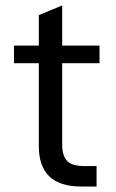

<svg xmlns="http://www.w3.org/2000/svg" viewBox="-20 -678 423 698"><path d="M206.1 -448.2V-151.9Q206.1 -110.4 225.1 -91.8Q243.2 -74.2 288.1 -74.2H331.1V0H273.9Q121.1 0 121.1 -147V-448.2H30.8V-512.2H121.1V-623L206.1 -658.2V-512.2H341.8V-448.2Z"/></svg>

Font: D-DIN Exp
Style: Regular
Weight: 400
Width: 7
Designer: Charles Nix
Foundry: Datto Inc.
Version: Version 1.00